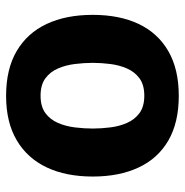

<svg xmlns="http://www.w3.org/2000/svg" viewBox="-8 -598 621 646"><g transform="rotate(-90 303.0 -275.5)"><path d="M193 -274.5Q193 -246 196.8 -215.8Q200.5 -185.5 211.8 -159.5Q223 -133.5 245 -117.2Q267 -101 303.5 -101Q340 -101 362 -117.2Q384 -133.5 395.2 -159.5Q406.5 -185.5 410.2 -215.8Q414 -246 414 -274.5Q414 -303.5 410.2 -334.2Q406.5 -365 395.2 -391.2Q384 -417.5 362 -433.8Q340 -450 303.5 -450Q267 -450 245 -433.8Q223 -417.5 211.8 -391.2Q200.5 -365 196.8 -334.2Q193 -303.5 193 -274.5ZM31.5 -274.5Q31.5 -364 62.2 -429.2Q93 -494.5 153.5 -530.2Q214 -566 303 -566Q393 -566 453.5 -530.5Q514 -495 544.8 -429.8Q575.5 -364.5 575.5 -274.5Q575.5 -184.5 544.8 -119.8Q514 -55 453.2 -20Q392.5 15 303 15Q213 15 152.5 -20.2Q92 -55.5 61.8 -120.5Q31.5 -185.5 31.5 -274.5Z"/></g></svg>

Font: Signika SC
Style: Regular
Weight: 300
Designer: Anna Giedryś
Foundry: Anna Giedryś
Version: Version 2.000